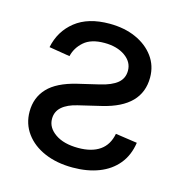

<svg xmlns="http://www.w3.org/2000/svg" viewBox="-88 -624 685 717"><g transform="rotate(15 255.0 -265.5)"><path d="M55.2 -400.9Q68.4 -465.3 117.7 -504.4Q167 -543.5 249.5 -543.5Q307.1 -543.5 351.6 -523.7Q396 -503.9 421.6 -469Q447.3 -434.1 447.3 -388.2Q447.3 -331.1 410.9 -293.9Q374.5 -256.8 301.3 -239.3L212.9 -218.3Q174.8 -209.5 154.1 -191.4Q133.3 -173.3 133.3 -145Q133.3 -110.8 166.5 -87.9Q199.7 -64.9 255.4 -64.9Q307.6 -64.9 338.9 -86.7Q370.1 -108.4 378.4 -152.3L462.4 -140.1Q455.1 -90.3 427.2 -56.6Q399.4 -22.9 355.2 -5.9Q311 11.2 254.4 11.2Q192.9 11.2 145.8 -9Q98.6 -29.3 72 -65.7Q45.4 -102.1 45.4 -149.4Q45.4 -203.6 80.1 -240.5Q114.7 -277.3 189.9 -295.4L272.5 -314.9Q316.9 -325.2 338.9 -343.5Q360.8 -361.8 360.8 -391.6Q360.8 -425.3 329.6 -447.3Q298.3 -469.2 249.5 -469.2Q198.2 -469.2 170.9 -445.3Q143.6 -421.4 135.7 -387.7Z"/></g></svg>

Font: Inter 20pt
Style: Regular
Weight: 400
Version: Version 4.001;git-66647c0bb